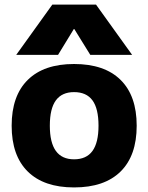

<svg xmlns="http://www.w3.org/2000/svg" viewBox="-20 -810 649 840"><path d="M304 10Q172 10 101.5 -59.5Q31 -129 31 -260Q31 -391 101.5 -460.5Q172 -530 304 -530Q437 -530 507.5 -460.5Q578 -391 578 -260Q578 -129 507.5 -59.5Q437 10 304 10ZM304 -113Q358 -113 384.5 -149.5Q411 -186 411 -260Q411 -335 384.5 -371Q358 -407 304 -407Q251 -407 224.5 -371Q198 -335 198 -260Q198 -186 224.5 -149.5Q251 -113 304 -113ZM51 -570 209 -790H400L558 -570H375L305 -683H303L234 -570Z"/></svg>

Font: M PLUS 1 Thin ExtraBold
Style: Regular
Weight: 800
Version: Version 1.001